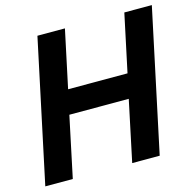

<svg xmlns="http://www.w3.org/2000/svg" viewBox="-104 -817 939 924"><g transform="rotate(-15 365.5 -355.0)"><path d="M161 -710H298L237 -423H533L594 -710H731L580 0H443L507 -303H211L147 0H10Z"/></g></svg>

Font: Raleway
Style: Bold Italic
Weight: 700
Italic angle: -12°
Designer: Matt McInerney, Pablo Impallari, Rodrigo Fuenzalida
Foundry: Matt McInerney, Pablo Impallari, Rodrigo Fuenzalida
Version: Version 4.101;RELEASE